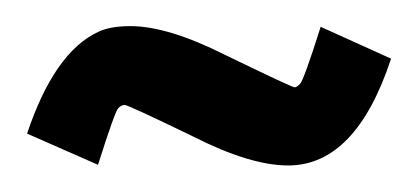

<svg xmlns="http://www.w3.org/2000/svg" viewBox="-33 -629 313 144"><path d="M183.1 -504.9Q154.8 -504.9 112.3 -526.4Q63 -550.3 60.5 -550.3Q58.1 -550.3 55.7 -547.9Q53.2 -545.4 40.5 -505.4L-12.7 -528.8Q7.8 -589.8 40.5 -605Q49.3 -609.4 64.9 -609.4Q92.8 -609.4 135.7 -587.9Q186 -563.5 188 -563.5Q189.5 -563.5 192.1 -566.2Q194.8 -568.8 207.5 -608.9L260.3 -585Q233.9 -504.9 183.1 -504.9Z"/></svg>

Font: Quaaykop
Style: Bold
Weight: 700
Designer: Tup Wanders
Foundry: Free font, DO NOT SELL
Version: Version 1.00;July 31, 2023;FontCreator 11.5.0.2430 64-bit